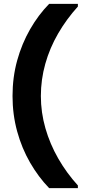

<svg xmlns="http://www.w3.org/2000/svg" viewBox="-20 -831 454 996"><path d="M235 145Q179 87 136 12.5Q93 -62 69 -149.5Q45 -237 45 -333Q45 -430 69 -517Q93 -604 136 -679Q179 -754 235 -811H384V-797Q325 -732 281.5 -657Q238 -582 215 -500Q192 -418 192 -333Q192 -248 215.5 -166Q239 -84 282 -9Q325 66 384 131V145Z"/></svg>

Font: DM Sans 16pt Black
Style: Regular
Weight: 900
Version: Version 4.004;gftools[0.9.30]